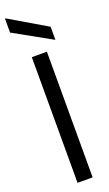

<svg xmlns="http://www.w3.org/2000/svg" viewBox="-191 -971 569 1005"><g transform="rotate(-20 94.0 -469.0)"><path d="M52 0V-700H136V0ZM199 -743 -11 -860V-938H-8L199 -816Z"/></g></svg>

Font: DM Sans 36pt
Style: Regular
Weight: 400
Designer: Colophon Foundry, Jonny Pinhorn
Foundry: Colophon Foundry
Version: Version 4.004;gftools[0.9.30]